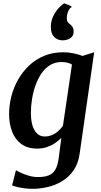

<svg xmlns="http://www.w3.org/2000/svg" viewBox="-20 -880 604 1150"><path d="M457.5 37.5Q449.5 99 420.8 140.2Q392 181.5 351.2 205.8Q310.5 230 264.2 240.5Q218 251 174 251Q151.5 251 127 247.8Q102.5 244.5 82.5 239.8Q62.5 235 52.5 230.5L75.5 139.5Q84 145 105 154.8Q126 164.5 153 172.5Q180 180.5 207.5 180.5Q245 180.5 270.5 171Q296 161.5 310.8 137Q325.5 112.5 331.5 68L347.5 -54.5Q331.5 -38 310 -23.2Q288.5 -8.5 261.5 0.8Q234.5 10 203 10Q144.5 10 107.2 -17.8Q70 -45.5 52.2 -92.5Q34.5 -139.5 34.5 -197.5Q34.5 -249.5 48 -302.5Q61.5 -355.5 88.2 -402.8Q115 -450 154.2 -487.2Q193.5 -524.5 245 -545.8Q296.5 -567 360.5 -567Q390.5 -567 422 -560.2Q453.5 -553.5 474.5 -545L544 -567ZM411 -493.5Q398.5 -501 382.2 -504.8Q366 -508.5 349 -508.5Q309.5 -508.5 279 -489.5Q248.5 -470.5 227 -438.2Q205.5 -406 191.8 -366.2Q178 -326.5 171.5 -284.2Q165 -242 165 -203Q165 -170 170.5 -144Q176 -118 186.8 -99.8Q197.5 -81.5 213 -72Q228.5 -62.5 248 -62.5Q271.5 -62.5 292.2 -71.5Q313 -80.5 329.5 -95.5Q346 -110.5 357 -126.5ZM355 -638.5Q323.5 -638.5 303.8 -659.2Q284 -680 284.5 -719Q285 -757.5 301.2 -788Q317.5 -818.5 336.8 -837.2Q356 -856 365 -859.5H366.5L407 -843L408.5 -836.5Q395.5 -830.5 387.8 -810.5Q380 -790.5 380 -770Q380 -755 386.2 -747.2Q392.5 -739.5 399.5 -734.5Q407.5 -729 414.2 -719Q421 -709 421 -691.5Q421 -670.5 410 -659Q399 -647.5 384.2 -643Q369.5 -638.5 358 -638.5Z"/></svg>

Font: Merriweather 20pt SemiBold
Style: Italic
Weight: 600
Italic angle: -7.8°
Version: Version 2.101